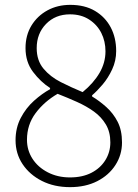

<svg xmlns="http://www.w3.org/2000/svg" viewBox="-20 -757 568 790"><path d="M268 13Q203 13 152.5 -12.5Q102 -38 73 -81.5Q44 -125 44 -180Q44 -231 65.5 -272Q87 -313 120 -342.5Q153 -372 186 -390V-395Q147 -420 116 -461Q85 -502 85 -559Q85 -612 109.5 -652Q134 -692 175.5 -714.5Q217 -737 269 -737Q329 -737 371 -712Q413 -687 435.5 -644.5Q458 -602 458 -547Q458 -507 441.5 -471.5Q425 -436 402 -409Q379 -382 359 -365V-360Q389 -342 417.5 -316.5Q446 -291 464 -256Q482 -221 482 -171Q482 -120 455 -78Q428 -36 380 -11.5Q332 13 268 13ZM320 -378Q365 -415 389.5 -457Q414 -499 414 -546Q414 -587 397 -621Q380 -655 347 -676.5Q314 -698 268 -698Q208 -698 169.5 -658.5Q131 -619 131 -559Q131 -508 159 -474.5Q187 -441 230.5 -419Q274 -397 320 -378ZM268 -27Q319 -27 356 -46Q393 -65 413.5 -98Q434 -131 434 -171Q434 -214 415.5 -245Q397 -276 366.5 -298Q336 -320 297 -337.5Q258 -355 217 -371Q162 -339 126.5 -291.5Q91 -244 91 -182Q91 -139 113.5 -104Q136 -69 176.5 -48Q217 -27 268 -27Z"/></svg>

Font: Noto Sans KR Thin ExtraLight
Style: Regular
Weight: 250
Version: Version 2.004-H2;hotconv 1.0.118;makeotfexe 2.5.65603